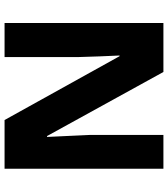

<svg xmlns="http://www.w3.org/2000/svg" viewBox="34 -788 754 863"><g transform="rotate(-90 411.5 -357.0)"><path d="M739 0H519L231 -523H227Q229 -480 231.5 -427.5Q234 -375 236 -330V0H84V-714H303L590 -197H593Q591 -240 589 -289.5Q587 -339 586 -383V-714H739Z"/></g></svg>

Font: Noto Sans Gurmukhi UI ExtraBold
Style: Regular
Weight: 800
Designer: Jelle Bosma - Monotype Design Team
Foundry: Monotype Imaging Inc.
Version: Version 2.004; ttfautohint (v1.8.4.7-5d5b)